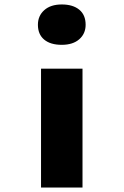

<svg xmlns="http://www.w3.org/2000/svg" viewBox="-20 -841 555 861"><path d="M164 0V-533H350V0ZM257 -640Q206 -640 178 -663.5Q150 -687 150 -730Q150 -770 178.5 -795.5Q207 -821 257 -821Q307 -821 335.5 -797.5Q364 -774 364 -730Q364 -690 335.5 -665Q307 -640 257 -640Z"/></svg>

Font: Lexend Mega ExtraBold
Style: Regular
Weight: 800
Designer: Bonnie Shaver-Troup, Thomas Jockin
Foundry: Lexend
Version: Version 1.007